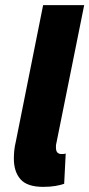

<svg xmlns="http://www.w3.org/2000/svg" viewBox="-20 -716 348 748"><path d="M148 12Q86 12 60 -17.5Q34 -47 34 -98Q34 -113 35.5 -129Q37 -145 42 -166L148 -696H308L200 -160Q198 -152 198 -148.5Q198 -145 198 -141Q198 -127 204 -121.5Q210 -116 218 -116Q223 -116 226.5 -116Q230 -116 236 -118L230 0Q216 5 195.5 8.5Q175 12 148 12Z"/></svg>

Font: TypoPRO Source Sans Pro
Style: Italic
Weight: 900
Italic angle: -11°
Designer: Paul D. Hunt
Foundry: Adobe Systems Incorporated
Version: Version 1.075;PS 2.000;hotconv 1.0.86;makeotf.lib2.5.63406